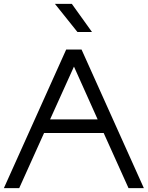

<svg xmlns="http://www.w3.org/2000/svg" viewBox="-20 -969 761 989"><path d="M379 -804 263 -949H350L454 -804ZM0 0 321 -714H400L721 0H642L514 -284H207L79 0ZM483 -354 361 -626 238 -354Z"/></svg>

Font: Arcon
Style: Regular
Weight: 400
Designer: M. Zarth
Foundry: martin zarth - visuelle & digitale kommunikation
Version: Version 1.131;PS 001.131;hotconv 1.0.70;makeotf.lib2.5.58329